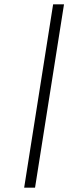

<svg xmlns="http://www.w3.org/2000/svg" viewBox="-20 -790 314 882"><path d="M224 -770H274L141 72H91Z"/></svg>

Font: Exo Light
Style: Italic
Weight: 300
Italic angle: -9°
Designer: Natanael Gama
Foundry: Natanael Gama
Version: Version 1.500; ttfautohint (v1.6)